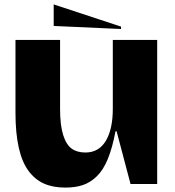

<svg xmlns="http://www.w3.org/2000/svg" viewBox="-20 -830 789 866"><path d="M525.9 -699.2 222.2 -712.9V-810.1L525.9 -710ZM49.8 -649.9H251V-337.9Q251 -265.1 264.9 -221.2Q278.8 -177.2 303.2 -159.7Q327.6 -142.1 365.2 -142.1Q425.8 -142.1 457.3 -194.8Q488.8 -247.6 488.8 -338.9V-649.9H689V0H568.8L505.9 -237.8H501Q486.8 -163.1 466.3 -113Q445.8 -63 416.7 -34.9Q387.7 -6.8 354 4.6Q320.3 16.1 273.9 16.1Q218.8 16.1 178.2 -2Q137.7 -20 108.4 -59.6Q79.1 -99.1 64.5 -164.6Q49.8 -230 49.8 -321.8Z"/></svg>

Font: Mayenne Sans Regular
Style: Regular
Weight: 600
Width: 6
Designer: Jérémy Landes — Studio Triple
Foundry: Jérémy Landes — Studio Triple
Version: Version 1.001;hotconv 1.0.109;makeotfexe 2.5.65596